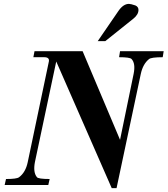

<svg xmlns="http://www.w3.org/2000/svg" viewBox="-20 -954 864 990"><path d="M824 -690 819 -659Q759 -659 748 -649Q717 -624 706 -573L581 16H556L270 -637L160 -118Q150 -66 170 -41Q176 -31 236 -31L229 0H4L11 -31Q66 -31 78 -40Q112 -65 123 -118L232 -637Q236 -659 208 -659H152L158 -690H406L599 -233L669 -573Q680 -627 658 -650Q649 -659 594 -659L599 -690ZM678 -926Q694 -919 694 -903Q694 -879 668 -858L523 -742H484L591 -898Q616 -934 645 -934Q654 -934 678 -926Z"/></svg>

Font: GFS Didot
Style: Bold Italic
Weight: 700
Italic angle: -12°
Designer: Designed by Takis Katsoulidis and George D. Matthiopoulos.
Foundry: Designed by Takis Katsoulidis and George D. Matthiopoulos.
Version: Version 1.0